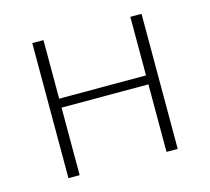

<svg xmlns="http://www.w3.org/2000/svg" viewBox="-77 -572 724 662"><g transform="rotate(-15 285.0 -241.0)"><path d="M440 -482V-273H130V-482H90V0H130V-241H440V0H480V-482Z"/></g></svg>

Font: Exo 2 Extra Light
Style: Regular
Weight: 250
Designer: Natanael Gama
Version: Version 1.001;PS 001.001;hotconv 1.0.88;makeotf.lib2.5.64775